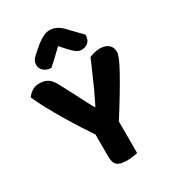

<svg xmlns="http://www.w3.org/2000/svg" viewBox="-201 -952 970 1071"><g transform="rotate(-30 284.0 -416.0)"><path d="M361.9 -195.2H225.5Q199.8 -233.4 168.9 -281.4Q138 -329.4 107.8 -380.5Q77.5 -431.5 51.4 -479.5Q25.3 -527.6 8.8 -566Q19.7 -582.4 39.4 -596.3Q59.2 -610.2 88.6 -610.2Q122.8 -610.2 143.9 -595.6Q165 -581.1 184.4 -542.8Q187.5 -537.3 198.3 -516.8Q209.1 -496.3 223.3 -469Q237.5 -441.6 251.7 -414.1Q265.9 -386.5 276.5 -366.3Q287 -346.2 289.9 -341.4H295.4Q318.3 -387.2 336.3 -426.3Q354.2 -465.4 371.7 -505.9Q389.2 -546.4 409.9 -594.1Q425 -601.9 443.9 -606Q462.8 -610.2 479.7 -610.2Q510.8 -610.2 531.7 -594Q552.6 -577.8 552.6 -545.8Q552.6 -534.3 543.6 -510.9Q534.6 -487.5 513 -447.4Q491.5 -407.2 454.6 -345.5Q417.8 -283.7 361.9 -195.2ZM218.2 -250.2H367.6V-1.2Q358.1 1.5 338.5 4.4Q318.8 7.3 298.7 7.3Q253.9 7.3 236.1 -8.6Q218.2 -24.4 218.2 -63.2ZM284.1 -738.1Q262 -717.3 238.2 -694.3Q214.3 -671.3 190.6 -651.4Q163 -651.9 144.4 -667.6Q125.8 -683.3 125.8 -707.2Q125.8 -726 135.2 -739.6Q144.6 -753.2 167.7 -771.8L203.9 -802.6Q251 -839.1 285.9 -839.1Q329.8 -839.1 367 -800.9L448.3 -717Q448.3 -686.1 431.9 -670.1Q415.6 -654.2 387.7 -654.2Q369.8 -654.2 354.5 -665.5Q339.2 -676.8 317.6 -700.4Z"/></g></svg>

Font: Baloo Bhaijaan 2
Style: Regular
Weight: 400
Designer: Sanskriti Dholi, Noopur Datye and Ek Type
Foundry: Ek Type
Version: Version 1.701